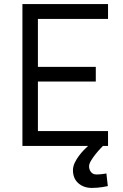

<svg xmlns="http://www.w3.org/2000/svg" viewBox="-20 -716 604 942"><path d="M90 -696H510V-623H166V-388H450V-316H166V-73H510V0H485Q484 1 473 12.5Q462 24 449.5 39.5Q437 55 427 71.5Q417 88 417 100Q417 116 426.5 128Q436 140 453 140Q458 140 466.5 139.5Q475 139 483 138Q492 137 502 135L509 197Q495 200 482 202Q470 204 456.5 205Q443 206 430 206Q391 206 364.5 183Q338 160 338 119Q338 101 346.5 83Q355 65 367 49Q379 33 391.5 20Q404 7 412 0H90Z"/></svg>

Font: TitilliumText22L 400 wt
Style: 400 wt
Weight: 400
Designer: Campivisivi
Foundry: Campivisivi
Version: 1.000